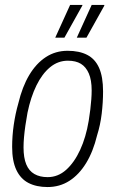

<svg xmlns="http://www.w3.org/2000/svg" viewBox="-20 -743 467 775"><path d="M172 12Q127 12 95 -4.5Q63 -21 46 -57Q29 -93 29 -150Q29 -194 35.5 -239Q42 -284 54 -326Q70 -393 98 -440Q126 -487 165 -512.5Q204 -538 253 -538Q300 -538 332 -521.5Q364 -505 380 -469Q396 -433 396 -374Q396 -330 390.5 -284Q385 -238 372 -197Q356 -131 327.5 -84.5Q299 -38 260 -13Q221 12 172 12ZM172 -28Q214 -28 247 -57.5Q280 -87 303.5 -138Q327 -189 338 -255Q342 -279 344.5 -300.5Q347 -322 348.5 -341.5Q350 -361 350 -378Q350 -420 338.5 -446.5Q327 -473 306.5 -485.5Q286 -498 254 -498Q214 -498 182 -471.5Q150 -445 127 -398Q104 -351 91 -288Q86 -261 82.5 -236.5Q79 -212 77 -190Q75 -168 75 -148Q75 -106 86 -79.5Q97 -53 119 -40.5Q141 -28 172 -28ZM203 -591 263 -723H313L312 -720L240 -591ZM290 -591 350 -723H401V-720L329 -591Z"/></svg>

Font: Archivo Condensed Thin
Style: Italic
Weight: 250
Width: 3
Italic angle: -10°
Designer: Hector Gatti
Foundry: Omnibus-Type
Version: Version 2.001